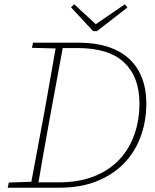

<svg xmlns="http://www.w3.org/2000/svg" viewBox="-20 -875 724 895"><path d="M16 0 21 -24 134 -28H142L139 0ZM121 0 189 -364Q203 -442 216.5 -520Q230 -598 244 -676H277L210 -313Q196 -235 182 -156.5Q168 -78 155 0ZM129 -652 134 -676H259L257 -649H249ZM143 0 145 -25H253Q348 -25 418.5 -53Q489 -81 536 -131Q583 -181 606.5 -248Q630 -315 630 -393Q630 -516 559 -583.5Q488 -651 342 -651H261L263 -676H345Q449 -676 519.5 -642.5Q590 -609 626 -545.5Q662 -482 662 -393Q662 -309 635.5 -237.5Q609 -166 557.5 -113Q506 -60 430.5 -30Q355 0 257 0ZM326 -855 432 -757H419L562 -855L574 -840L432 -730H414L311 -841Z"/></svg>

Font: Source Serif 4 ExtraLight
Style: Italic
Weight: 250
Italic angle: -12°
Designer: Frank Grießhammer
Foundry: Adobe Systems Incorporated
Version: Version 4.004;hotconv 1.0.116;makeotfexe 2.5.65601